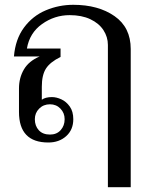

<svg xmlns="http://www.w3.org/2000/svg" viewBox="-20 -583 625 799"><path d="M429 -396Q429 -429 410.5 -457.5Q392 -486 356 -503Q320 -520 270 -520Q207 -520 155 -483Q103 -446 92 -381H232V-346Q189 -325 171.5 -298Q154 -271 154 -222V-168Q169 -179 196 -179Q215 -179 235.5 -169.5Q256 -160 270.5 -139.5Q285 -119 285 -87Q285 -43 255.5 -16.5Q226 10 181 10Q59 10 59 -117V-215Q59 -259 79.5 -294Q100 -329 145 -348H38Q44 -420 80 -468.5Q116 -517 170.5 -540Q225 -563 285 -563Q389 -563 456.5 -516Q524 -469 524 -379V196H429ZM249 -87Q249 -113 231.5 -131Q214 -149 188 -149Q161 -149 143 -131Q125 -113 125 -87Q125 -59 141.5 -41Q158 -23 188 -23Q216 -23 232.5 -41.5Q249 -60 249 -87Z"/></svg>

Font: TavirajRegular
Style: Regular
Weight: 400
Designer: Katatrad Team
Foundry: CadsonDemak
Version: Version 1.001